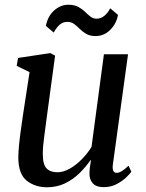

<svg xmlns="http://www.w3.org/2000/svg" viewBox="-20 -782 616 812"><path d="M178.5 10Q128.5 10 93.2 -17.8Q58 -45.5 57.5 -115Q57.5 -137 60.5 -167.8Q63.5 -198.5 68 -231.2Q72.5 -264 76.5 -291L105 -477L50.5 -503.5L56.5 -537L193 -557.5L213 -546.5L178 -288Q173 -246.5 167 -204.2Q161 -162 161 -131.5Q161 -86 177 -69.8Q193 -53.5 222.5 -53.5Q248.5 -53.5 275.2 -68.8Q302 -84 326 -108.5Q350 -133 367 -160.5L419.5 -552.5H521.5L457.5 -87.5Q452.5 -51 473 -51Q482.5 -51 494.2 -57.8Q506 -64.5 523.5 -81L535.5 -56Q530 -47.5 513.8 -31.8Q497.5 -16 473 -3.2Q448.5 9.5 418.5 9.5Q386.5 9.5 371.8 -7.5Q357 -24.5 358.5 -51.5Q358 -56 360.2 -73.8Q362.5 -91.5 364.5 -104L363 -105Q343 -76 316 -49.5Q289 -23 254.8 -6.5Q220.5 10 178.5 10ZM174 -672.5Q182.5 -715 209.8 -738.5Q237 -762 269 -762Q294 -762 310.8 -753Q327.5 -744 339.5 -732.2Q351.5 -720.5 362.5 -711.8Q373.5 -703 388 -703Q407.5 -703 422.2 -715.8Q437 -728.5 446 -747L479 -719Q472.5 -682 446.2 -655.8Q420 -629.5 384.5 -629.5Q360.5 -629.5 345 -638.5Q329.5 -647.5 317.5 -659.5Q305.5 -671.5 293.5 -680.5Q281.5 -689.5 264.5 -689.5Q245.5 -689.5 232 -677.2Q218.5 -665 207 -644.5Z"/></svg>

Font: Merriweather Text Regular
Style: Italic
Weight: 400
Italic angle: -7.8°
Designer: Eben Sorkin
Foundry: Eben Sorkin
Version: Version 2.100; ttfautohint (v1.7.19-72a1) -l 8 -r 50 -G 200 